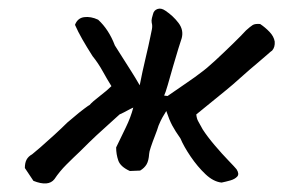

<svg xmlns="http://www.w3.org/2000/svg" viewBox="-20 -420 661 448"><path d="M615 -302Q613 -301 603 -292Q593 -283 578.5 -271Q564 -259 549.5 -246Q535 -233 523.5 -223Q512 -213 508 -210L438 -153Q439 -143 442.5 -137Q446 -131 453 -118Q464 -101 481 -81Q498 -61 513 -45.5Q528 -30 532 -25Q539 -14 533.5 -8Q528 -2 517.5 1Q507 4 497 6Q478 4 459.5 -13.5Q441 -31 425 -54.5Q409 -78 401 -97Q389 -114 382 -127Q375 -140 368 -161Q363 -153 359 -146Q355 -139 350 -127Q347 -117 341.5 -103Q336 -89 332 -77Q328 -65 328 -61Q327 -45 322 -36.5Q317 -28 307 -22L283 -21Q261 -31 256 -45.5Q251 -60 251 -76Q262 -99 273.5 -122.5Q285 -146 291 -169Q284 -166 277 -162Q270 -158 259 -153Q245 -140 232.5 -129Q220 -118 205 -104Q190 -90 167 -67Q151 -52 135 -36Q119 -20 107 -2Q93 16 58 2L38 -28Q38 -40 42 -47.5Q46 -55 55 -60Q59 -63 74 -76Q89 -89 107 -105.5Q125 -122 137 -134Q141 -137 152.5 -147Q164 -157 176 -166Q188 -175 189 -175Q196 -183 213 -196Q230 -209 240 -219Q230 -235 219.5 -254Q209 -273 196 -289Q182 -311 172 -328.5Q162 -346 155 -362Q161 -378 176.5 -380Q192 -382 209 -374Q234 -351 248 -314Q262 -292 270.5 -278.5Q279 -265 287 -252.5Q295 -240 306 -221Q312 -252 319.5 -283.5Q327 -315 331 -335Q333 -344 334.5 -352Q336 -360 334 -367Q333 -372 334.5 -378Q336 -384 337 -387Q339 -396 347.5 -399Q356 -402 366 -395Q384 -383 396.5 -366.5Q409 -350 404 -331Q402 -325 396 -306Q390 -287 383.5 -264Q377 -241 371.5 -222Q366 -203 363 -197L371 -196Q394 -212 416 -227Q438 -242 448 -250Q462 -260 482.5 -279Q503 -298 523.5 -318Q544 -338 554 -349Q564 -358 569.5 -361.5Q575 -365 587 -364Q599 -356 609 -345.5Q619 -335 621 -323Q622 -310 615 -302Z"/></svg>

Font: Caveat Medium
Style: Regular
Weight: 500
Designer: Pablo Impallari
Foundry: Pablo Impallari
Version: Version 2.000